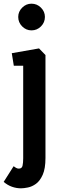

<svg xmlns="http://www.w3.org/2000/svg" viewBox="-47 -755 331 1043"><path d="M67 268Q42 268 18 259.5Q-6 251 -27 233L27 148Q32 152 39.5 156.5Q47 161 55 161Q72 161 75.5 145Q79 129 79 105V-398H28L17 -466L165 -492L200 -456V103Q200 161 185 194.5Q170 228 148.5 243.5Q127 259 104.5 263.5Q82 268 67 268ZM124 -590Q95 -590 73.5 -611.5Q52 -633 52 -663Q52 -692 73.5 -713.5Q95 -735 124 -735Q154 -735 175.5 -713.5Q197 -692 197 -663Q197 -633 175.5 -611.5Q154 -590 124 -590Z"/></svg>

Font: Kreon Light
Style: Regular
Weight: 300
Designer: Julia Petretta
Foundry: Julia Petretta and Eli Heuer
Version: Version 2.002